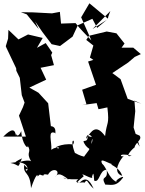

<svg xmlns="http://www.w3.org/2000/svg" viewBox="-54 -1089 877 1164"><path d="M701 -825 652 -887 593 -898 485 -872 469 -847 512 -813 491 -740 512 -726 480 -716 528 -575 444 -545 471 -454 444 -452 532 -464 543 -427 597 -438C610 -327 594 -357 583 -264C528 -339 501 -297 468 -247C471 -294 524 -267 500 -216C502 -274 531 -247 477 -265C481 -209 429 -260 465 -207C493 -171 504 -210 444 -123C471 -150 464 -126 400 -162C363 -258 408 -244 389 -213C318 -224 251 -182 302 -197C298 -170 302 -212 257 -181C262 -230 230 -307 284 -281C274 -265 303 -335 235 -323L255 -319L238 -463L179 -527L124 -558L226 -606L192 -678L273 -694L256 -755L263 -770L223 -828L170 -799L205 -859L116 -880L58 -850L-3 -908L-5 -855L-19 -809L-15 -799L44 -675L45 -660L66 -617L78 -512L95 -467L85 -439L61 -388L103 -261H-34C18 -312 37 -310 44 -261C40 -307 45 -231 75 -294C78 -215 121 -177 113 -207C142 -163 99 -170 135 -110C131 -119 90 -117 55 -103C55 -103 5 -93 79 -129C48 -56 71 -91 9 -101C140 -126 116 -31 101 -60C120 -74 117 -60 93 -90C84 -25 128 -57 134 52C165 -40 177 -33 173 -19C233 -64 190 -58 156 -44C250 -3 179 -42 237 -30C264 -80 323 -55 279 -15C295 -33 302 -48 364 1C314 -26 312 1 415 -2C435 -5 384 12 427 21C474 -32 499 25 514 55C471 18 478 -10 458 19C439 7 371 49 454 -21C417 -57 519 12 504 -19C512 -43 513 -46 517 6C551 22 548 -59 592 -60C605 9 552 -31 584 30C636 34 655 36 691 -11C703 -29 639 3 653 14C605 -7 592 -75 565 -97C543 -144 615 -88 634 -94C589 -94 666 -87 687 -23C623 -43 674 -122 700 -148C681 -125 649 -168 744 -145C691 -128 756 -194 761 -194C767 -226 811 -242 792 -267C727 -295 730 -300 793 -200L756 -316L766 -415L761 -479L803 -460L720 -490L677 -609L627 -646L723 -710L763 -744L800 -761L754 -800H683ZM603 -990 600 -976 488 -1069 438 -984 500 -844C468 -879 433 -911 404 -949L316 -946L309 -1017L261 -1008L146 -1014L73 -1015L108 -1002L181 -912L159 -959L203 -895L259 -821L310 -810L386 -867L418 -936L506 -975L535 -920L594 -969L507 -913L615 -1022Z"/></svg>

Font: Hussar Lance
Style: ExBd
Weight: 700
Foundry: Cannot Into Space Fonts, PlusOne Fonts
Version: Version 2.270